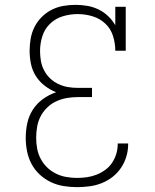

<svg xmlns="http://www.w3.org/2000/svg" viewBox="-20 -763 640 791"><path d="M297 8Q270 8 242 3.5Q214 -1 189 -13Q164 -25 143.5 -44Q123 -63 110 -87.5Q97 -112 91.5 -139.5Q86 -167 86 -195Q86 -226 92.5 -256Q99 -286 115.5 -311.5Q132 -337 157 -355Q182 -373 211 -383Q186 -393 164 -410Q142 -427 127.5 -450Q113 -473 107.5 -500Q102 -527 102 -554Q102 -579 106.5 -604.5Q111 -630 122.5 -652.5Q134 -675 152 -693Q170 -711 192.5 -722.5Q215 -734 240 -738.5Q265 -743 291 -743Q315 -743 339 -739Q363 -735 385 -724.5Q407 -714 425 -697Q443 -680 455 -659V-735H498V-554H455Q455 -585 445.5 -615Q436 -645 413.5 -666Q391 -687 361 -696Q331 -705 300 -705Q269 -705 239 -696Q209 -687 186.5 -665.5Q164 -644 154.5 -614Q145 -584 145 -553Q145 -532 148.5 -512Q152 -492 161.5 -473.5Q171 -455 186 -440.5Q201 -426 220 -417Q239 -408 259 -404.5Q279 -401 300 -401H359V-363H300Q277 -363 254.5 -359Q232 -355 211.5 -345.5Q191 -336 174.5 -320Q158 -304 147.5 -284Q137 -264 133 -241Q129 -218 129 -196Q129 -173 133 -151Q137 -129 147.5 -109Q158 -89 174 -73.5Q190 -58 210 -48Q230 -38 252.5 -34Q275 -30 297 -30Q318 -30 338.5 -33Q359 -36 378 -43.5Q397 -51 413.5 -63Q430 -75 441.5 -92Q453 -109 459 -129Q465 -149 465 -170Q465 -170 465 -170.5Q465 -171 465 -172H508Q508 -171 508 -170.5Q508 -170 508 -169Q508 -143 500.5 -118Q493 -93 478.5 -71.5Q464 -50 443.5 -34Q423 -18 399 -8.5Q375 1 349 4.5Q323 8 297 8Z"/></svg>

Font: Iosevka Slab XLtEx
Style: Regular
Weight: 200
Width: 7
Monospace: yes
Designer: Belleve Invis
Foundry: Belleve Invis
Version: Version 11.1.0; ttfautohint (v1.8.3)